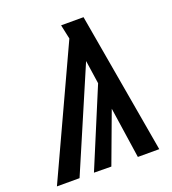

<svg xmlns="http://www.w3.org/2000/svg" viewBox="-167 -788 793 885"><g transform="rotate(-20 230.0 -345.5)"><path d="M463 0H358L321 -250L228 0L143 -1L302 -382L285 -497L72 0H-39L248 -621L233 -691H343Z"/></g></svg>

Font: Fira Sans Extra Condensed Medium
Style: Italic
Weight: 500
Width: 3
Italic angle: -8°
Designer: Carrois Corporate & Edenspiekermann AG
Foundry: Carrois Corporate GbR & Edenspiekermann AG
Version: Version 4.203